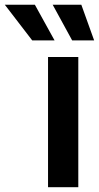

<svg xmlns="http://www.w3.org/2000/svg" viewBox="-134 -785 415 805"><path d="M67.4 0V-545.9H194.3V0ZM1 -615.7 -113.8 -765.1H12.2L94.7 -615.7ZM168.5 -615.7 86.9 -765.1H207L260.7 -615.7Z"/></svg>

Font: Inter SemiBold
Style: Regular
Weight: 600
Designer: Rasmus Andersson
Foundry: rsms
Version: Version 4.001;git-9221beed3